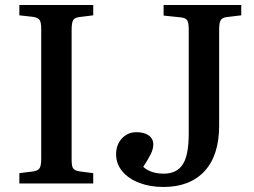

<svg xmlns="http://www.w3.org/2000/svg" viewBox="-20 -730 1012 764"><path d="M57 0V-41L113 -48Q132 -51 138 -61.5Q144 -72 144 -99V-615Q144 -641 137.5 -650.5Q131 -660 111 -663L57 -669V-710H351V-669L295 -662Q277 -660 271 -649.5Q265 -639 265 -611V-95Q265 -69 271 -60Q277 -51 297 -48L351 -41V0ZM630 14Q577 14 534 -2.5Q491 -19 466.5 -48.5Q442 -78 442 -116Q442 -154 465 -179Q488 -204 523 -204Q554 -204 572 -191Q590 -178 590 -155Q590 -137 579.5 -116Q569 -95 550 -66Q580 -39 632 -39Q683 -39 707 -75.5Q731 -112 731 -198V-613Q731 -639 725 -649Q719 -659 698 -661L631 -668V-710H940V-669L882 -662Q865 -660 858.5 -650Q852 -640 852 -612V-230Q852 -112 794 -49Q736 14 630 14Z"/></svg>

Font: Literata 36pt Medium
Style: Regular
Weight: 500
Designer: Latin by Veronika Burian and Jose Scaglione. Greek by Irene Vlachou. Cyrillic by Vera Evstafieva.
Foundry: TypeTogether
Version: Version 3.002